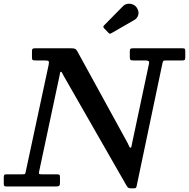

<svg xmlns="http://www.w3.org/2000/svg" viewBox="-62 -1012 1025 1042"><path d="M680.5 -970Q672.5 -982.5 658.2 -988Q644 -993.5 629.2 -991Q614.5 -988.5 604 -977L503 -874.5Q495 -867 503 -858.5L525.5 -835Q531 -829 534.5 -829Q538 -829 544.5 -833L666 -903Q682.5 -912 688.2 -930.2Q694 -948.5 680.5 -970ZM180 -684Q199 -684 202 -679.5Q205 -675 202 -660L78 -82Q76 -72 74.2 -69Q72.5 -66 59.5 -66H-26Q-36.5 -66 -39 -62.5Q-41.5 -59 -41.5 -48V-14Q-41.5 -5 -38.2 -2.5Q-35 0 -25.5 0H240.5Q253.5 0 258.5 -3Q263.5 -6 263.5 -20V-52Q263.5 -62 258.8 -64Q254 -66 244.5 -66H168.5Q154 -66 151 -67.8Q148 -69.5 150.5 -82L260 -596Q263 -609.5 263.8 -616Q264.5 -622.5 269 -622.5Q272.5 -622.5 275.2 -616Q278 -609.5 284.5 -598.5L626.5 -1.5Q630 4 634.5 7Q639 10 648.5 10H665Q673.5 10 675.8 7.2Q678 4.5 679.5 -2L819.5 -668Q822 -679 824.5 -681.5Q827 -684 840.5 -684H926.5Q937.5 -684 940.5 -687.2Q943.5 -690.5 943.5 -701V-732Q943.5 -743 941 -746.5Q938.5 -750 927.5 -750H660.5Q650 -750 646.2 -747.2Q642.5 -744.5 642.5 -733V-705Q642.5 -691.5 645.5 -687.8Q648.5 -684 661.5 -684H726Q739 -684 744 -680.5Q749 -677 746.5 -666L655.5 -237.5Q652.5 -223.5 651.5 -217Q650.5 -210.5 646 -210.5Q641.5 -210.5 638.8 -218.2Q636 -226 630 -237L358 -733Q352.5 -743.5 346 -746.8Q339.5 -750 322.5 -750H128Q119 -750 115.2 -747.2Q111.5 -744.5 111.5 -734.5V-700Q111.5 -689 115.2 -686.5Q119 -684 131 -684Z"/></svg>

Font: Besley Medium
Style: Italic
Weight: 500
Italic angle: -13°
Designer: Owen Earl
Foundry: indestructible type*
Version: Version 2.001